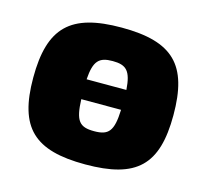

<svg xmlns="http://www.w3.org/2000/svg" viewBox="-82 -604 764 709"><g transform="rotate(15 300.0 -249.5)"><path d="M300 -511C105 -511 32 -440 32 -248C32 -57 105 12 300 12C496 12 568 -57 568 -248C568 -440 496 -511 300 -511ZM300 -383C352 -383 371 -365 376 -293H224C229 -365 248 -383 300 -383ZM300 -115C244 -115 227 -134 224 -217H376C373 -134 355 -115 300 -115Z"/></g></svg>

Font: Exo 2 Extra Bold
Style: Regular
Weight: 800
Designer: Natanael Gama
Version: Version 1.001;PS 001.001;hotconv 1.0.88;makeotf.lib2.5.64775